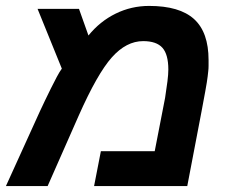

<svg xmlns="http://www.w3.org/2000/svg" viewBox="-37 -629 783 649"><path d="M467 -609Q570 -609 619 -564.5Q668 -520 668 -426Q668 -416 668 -406.5Q668 -397 667 -389Q666 -381 665 -371Q664 -361 662 -350Q659 -327 596 0H281L304 -118H486L521 -298Q526 -330 529 -354Q532 -378 532 -394Q532 -445 512 -467.5Q492 -490 447 -490Q390 -490 341 -435Q292 -380 229 -238L124 0H-17L98 -253Q106 -270 115 -289Q124 -308 135 -330Q146 -352 155 -369Q164 -386 172 -397L90 -599H230L262 -509Q301 -557 354 -583Q407 -609 467 -609Z"/></svg>

Font: Libra Sans Modern
Style: Bold Italic
Weight: 700
Italic angle: -12°
Foundry: Stefan Peev, Context Ltd
Version: Version 1.000